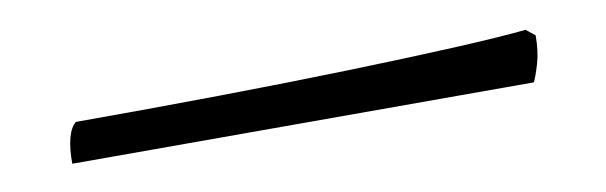

<svg xmlns="http://www.w3.org/2000/svg" viewBox="-24 -80 672 213"><g transform="rotate(-10 312.5 26.5)"><path d="M47 56Q47 21 59 11Q141 11 219.5 10Q298 9 366.5 7Q435 5 487 2.5Q539 0 568 -3L578 5Q578 23 574 36.5Q570 50 567 56Z"/></g></svg>

Font: Texturina Light
Style: Regular
Weight: 300
Designer: Guillermo Torres Carreño
Foundry: Omnibus-Type
Version: Version 1.002; ttfautohint (v1.8.3)